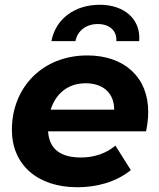

<svg xmlns="http://www.w3.org/2000/svg" viewBox="-20 -779 668 807"><path d="M391 -678C440 -678 472 -650 469 -606H565C573 -700 500 -759 400 -759C294 -759 214 -700 196 -606H297C306 -650 342 -678 391 -678ZM603 -309C603 -453 504 -546 347 -546C160 -546 30 -413 30 -233C30 -87 137 8 305 8C387 8 468 -14 530 -64L465 -167C428 -135 376 -117 321 -117C232 -117 187 -154 182 -227H594C599 -252 603 -280 603 -309ZM340 -429C412 -429 460 -389 460 -318H193C214 -385 265 -429 340 -429Z"/></svg>

Font: AWKNG-Font
Style: Bold Italic
Weight: 700
Italic angle: -11.3°
Designer: Awakening Church
Foundry: Awakening Church
Version: Version 1.700;PS 001.700;hotconv 1.0.88;makeotf.lib2.5.64775